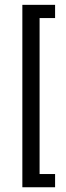

<svg xmlns="http://www.w3.org/2000/svg" viewBox="-20 -643 280 809"><path d="M74.2 -622.6H212.1V-566.9H146.8V90.3H212.1V146H74.2Z"/></svg>

Font: Playfair Micro SmCond SmLight
Style: Regular
Weight: 360
Width: 4
Designer: Claus Eggers Sørensen
Foundry: Claus Eggers Sørensen
Version: Version 2.100;Glyphs 3.2 (3219)